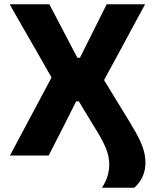

<svg xmlns="http://www.w3.org/2000/svg" viewBox="-20 -733 743 905"><path d="M460.5 152Q495 99 495 42.5Q495 2 476.8 -40Q458.5 -82 418 -145.5L351.5 -255.5H339L283.5 -145Q265.5 -110.5 248 -75.5Q230 -40 209.5 0H27Q53.5 -49.5 81 -101.5Q108.5 -153 138 -208.5L223 -367.5L149.5 -496.5Q120 -547 90.2 -599.2Q60.5 -651.5 25.5 -713H212.5Q234.5 -671 255.5 -631Q276.5 -590.5 295.5 -554.5L344.5 -461H357L404 -555Q422.5 -591.5 442.5 -632Q462.5 -672 483 -713H664Q632 -654 603 -600.5Q574 -547 550 -502L470.5 -355.5L555.5 -216.5Q595.5 -152.5 619.8 -109.2Q644 -66 654.8 -32.5Q665.5 1 665.5 36Q665.5 68 652.8 97.8Q640 127.5 613 152Z"/></svg>

Font: Heraclito
Style: Bold
Weight: 700
Designer: Kostas Bartsokas (font) & Cristiano Sobral (main changes)
Foundry: Kostas Bartsokas (font) & Cristiano Sobral (main changes)
Version: Version 1.00;July 8, 2020;FontCreator 13.0.0.2655 64-bit